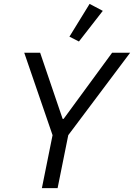

<svg xmlns="http://www.w3.org/2000/svg" viewBox="-20 -970 691 990"><path d="M510 -914 442 -950 338 -781 387 -756ZM277 0 332 -273 651 -698H558L308 -357H303L187 -698H105L251 -273L196 0Z"/></svg>

Font: LVC Sans
Style: Italic
Weight: 400
Italic angle: -11.31°
Designer: Mike Abbink, Paul van der Laan, Pieter van Rosmalen
Foundry: Bold Monday
Version: Version 3.0